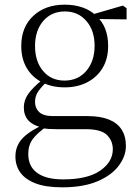

<svg xmlns="http://www.w3.org/2000/svg" viewBox="-20 -542 594 822"><path d="M246 260Q176 260 132 243Q88 226 67 196.5Q46 167 46 128Q46 80 79.5 47Q113 14 177 -13L183 -3Q140 27 120.5 53Q101 79 101 117Q101 171 139.5 198.5Q178 226 250 226Q355 226 409 188.5Q463 151 463 97Q463 61 438 36Q413 11 346 11H220Q203 11 187 10Q171 9 157 5V3Q82 -15 82 -82Q82 -113 101 -140Q120 -167 162 -201V-210L186 -198Q157 -170 143.5 -150.5Q130 -131 130 -105Q130 -79 148 -62Q166 -45 207 -45H354Q409 -45 445.5 -30.5Q482 -16 500.5 12.5Q519 41 519 83Q519 127 488 168Q457 209 396.5 234.5Q336 260 246 260ZM257 -168Q201 -168 159 -190Q117 -212 94 -251.5Q71 -291 71 -345Q71 -426 122.5 -474Q174 -522 257 -522Q299 -522 333.5 -510Q368 -498 391 -475L393 -473Q443 -428 443 -345Q443 -291 419.5 -251.5Q396 -212 354 -190Q312 -168 257 -168ZM256 -197Q314 -197 349.5 -238.5Q385 -280 385 -346Q385 -412 349.5 -452.5Q314 -493 258 -493Q200 -493 165 -452Q130 -411 130 -345Q130 -279 164.5 -238Q199 -197 256 -197ZM362 -461V-478H368L506 -518L522 -507V-459Z"/></svg>

Font: Noto Serif JP ExtraLight
Style: Regular
Weight: 200
Designer: Ryoko NISHIZUKA  (kana & ideographs); Frank Grießhammer (Latin, Greek & Cyrillic); Wenlong ZHANG  (bopomofo); Sandoll Co
Foundry: Adobe
Version: Version 2.002-H1;hotconv 1.1.0;makeotfexe 2.6.0